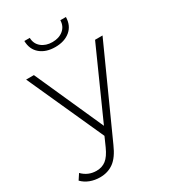

<svg xmlns="http://www.w3.org/2000/svg" viewBox="-239 -832 1005 1136"><g transform="rotate(-30 263.5 -263.5)"><path d="M-19 151 6 113Q46 154 103 154Q141 154 168 133Q195 112 218 61L246 -2L11 -522H64L273 -55L482 -522H533L265 71Q235 140 195.5 169Q156 198 102 198Q66 198 34.5 186Q3 174 -19 151ZM116 -725H153Q154 -684 183.5 -660Q213 -636 258 -636Q303 -636 332 -660Q361 -684 362 -725H400Q399 -667 360 -634.5Q321 -602 258 -602Q195 -602 156 -634.5Q117 -667 116 -725Z"/></g></svg>

Font: Goldbeck Next Light
Style: Regular
Weight: 300
Designer: Julieta Ulanovsky
Foundry: Julieta Ulanovsky
Version: Version 7.200